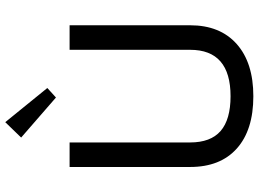

<svg xmlns="http://www.w3.org/2000/svg" viewBox="-150 -850 1008 749"><g transform="rotate(-90 354.5 -475.0)"><path d="M252.9 -959 386.2 -794.9 349.1 -761.2 192.9 -897ZM354 8.8Q222.2 8.8 150.1 -55.7Q78.1 -120.1 78.1 -237.8V-708H173.8V-237.8Q173.8 -157.7 218.5 -118.9Q263.2 -80.1 354 -80.1Q535.2 -80.1 535.2 -237.8V-708H630.9V-237.8Q630.9 -121.1 557.9 -56.2Q484.9 8.8 354 8.8Z"/></g></svg>

Font: Sarala
Style: Regular
Weight: 400
Designer: Andres Torresi
Foundry: Huerta Tipografica
Version: Version 1.004;PS 001.003;hotconv 1.0.70;makeotf.lib2.5.58329